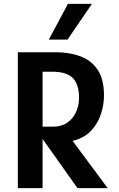

<svg xmlns="http://www.w3.org/2000/svg" viewBox="-20 -965 611 985"><path d="M532.5 0H377.5L198.5 -252V0H71.5V-697H265.5Q336.5 -697 392.5 -676.2Q448.5 -655.5 481 -607Q513.5 -558.5 513.5 -475Q513.5 -429.5 498.2 -381.2Q483 -333 447.8 -295Q412.5 -257 352.5 -242ZM198.5 -315H251.5Q295.5 -315 325.2 -335.8Q355 -356.5 370.2 -390.2Q385.5 -424 385.5 -463Q385.5 -530.5 354.5 -563.8Q323.5 -597 248.5 -597H198.5ZM230.5 -762 328.5 -945H451.5L326.5 -762Z"/></svg>

Font: Alatsi
Style: Regular
Weight: 400
Designer: Spyros Zevelakis, Eben Sorkin
Foundry: www.sorkintype.com
Version: Version 1.008; ttfautohint (v1.8.4.7-5d5b)